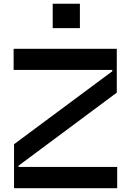

<svg xmlns="http://www.w3.org/2000/svg" viewBox="-20 -982 683 1002"><path d="M397 -835.2V-962.4H255V-835.2ZM591.6 0V-110.8H76.7V-117.2L589.5 -498.6V-727.3H51.1V-617.2H566.1V-610.1L53.3 -229.4V0Z"/></svg>

Font: Riot Sans 2.0
Style: Bold
Weight: 600
Designer: Rasmus Andersson
Foundry: rsms
Version: Version 3.006;hotconv 1.0.109;makeotfexe 2.5.65596